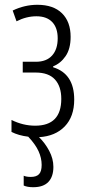

<svg xmlns="http://www.w3.org/2000/svg" viewBox="-20 -563 367 802"><path d="M154 126Q154 97 141 68.5Q128 40 98 8Q57 3 28 -12V-62Q76 -38 127 -38Q236 -38 236 -150Q236 -202 209.5 -231Q183 -260 129 -260H75V-305H130Q174 -305 197.5 -331Q221 -357 221 -403Q221 -447 198 -471Q175 -495 132 -495Q90 -495 49 -474L33 -519Q83 -543 136 -543Q203 -543 239 -507.5Q275 -472 275 -409Q275 -359 254 -328.5Q233 -298 202 -286V-282Q290 -255 290 -147Q290 -76 250.5 -35Q211 6 143 10Q168 34 185.5 67Q203 100 203 134Q203 175 182 197Q161 219 119 219Q94 219 79 212V171Q90 176 109 176Q132 176 143 164.5Q154 153 154 126Z"/></svg>

Font: Noto Sans ExtraCondensed Light
Style: Regular
Weight: 300
Width: 2
Designer: Monotype Design Team
Foundry: Monotype Imaging Inc.
Version: Version 2.013; ttfautohint (v1.8.4.7-5d5b)